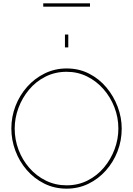

<svg xmlns="http://www.w3.org/2000/svg" viewBox="-20 -1125 797 1150"><path d="M379 5Q306 5 245 -25.5Q184 -56 140 -107Q96 -158 72 -222.5Q48 -287 48 -355Q48 -426 73 -490.5Q98 -555 143 -605.5Q188 -656 248.5 -685.5Q309 -715 379 -715Q453 -715 513.5 -684Q574 -653 617.5 -601Q661 -549 685 -485Q709 -421 709 -355Q709 -283 684 -218.5Q659 -154 614 -103.5Q569 -53 509 -24Q449 5 379 5ZM68 -355Q68 -289 91 -228Q114 -167 156 -119Q198 -71 255 -43Q312 -15 379 -15Q448 -15 505 -44Q562 -73 603 -122Q644 -171 666.5 -231.5Q689 -292 689 -355Q689 -421 665.5 -482Q642 -543 600 -591Q558 -639 501.5 -667Q445 -695 379 -695Q310 -695 252.5 -666Q195 -637 154 -588Q113 -539 90.5 -478.5Q68 -418 68 -355ZM369 -841V-918H389V-841ZM239 -1085V-1105H519V-1085Z"/></svg>

Font: Raleway Thin Thin
Style: Regular
Weight: 250
Version: Version 4.026